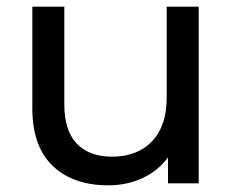

<svg xmlns="http://www.w3.org/2000/svg" viewBox="-20 -550 710 576"><path d="M576 -530H480V-256C480 -200 465.3 -156.7 436 -126C406.7 -95.3 366.7 -80 316 -80C270 -80 234.7 -93.2 210 -119.5C185.3 -145.8 173 -184.7 173 -236V-530H77V-225C77 -149 97.3 -91.5 138 -52.5C178.7 -13.5 234.3 6 305 6C342.3 6 376.7 -1.3 408 -16C439.3 -30.7 464.7 -51.3 484 -78V0H576Z"/></svg>

Font: ICO Headline
Style: Regular
Weight: 500
Designer: Julieta Ulanovsky
Foundry: Julieta Ulanovsky
Version: Version 7.200